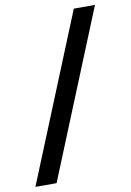

<svg xmlns="http://www.w3.org/2000/svg" viewBox="-91 -841 638 938"><g transform="rotate(-10 227.5 -372.5)"><path d="M7 40H112L448 -785H343Z"/></g></svg>

Font: Plus Jakarta Sans Medium
Style: Regular
Weight: 500
Designer: Gumpita Rahayu
Foundry: Tokotype
Version: Version 2.004; ttfautohint (v1.8.3)